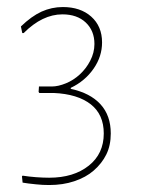

<svg xmlns="http://www.w3.org/2000/svg" viewBox="-20 -529 405 551"><path d="M43.9 -434.1 40 -453.1Q70.3 -482.4 99.1 -495.6Q128.4 -508.8 160.2 -508.8Q210.9 -508.8 241.7 -481.4Q272.9 -453.6 272.9 -407.2Q272.9 -367.2 249 -332.5Q224.1 -296.4 183.1 -276.9V-273.9Q238.8 -262.2 268.6 -229.5Q297.9 -197.3 297.9 -146Q297.9 -111.8 285.2 -85.9Q272.5 -60.1 249 -39.6Q226.6 -20 192.9 -8.8Q160.6 2 121.1 2Q101.6 2 83.5 0Q59.1 -2.4 44.9 -4.9L43 -22.9L44.9 -24.9Q63.5 -22 83.5 -20.5Q104 -19 121.1 -19Q191.4 -19 234.9 -53.7Q277.8 -87.9 277.8 -146Q277.8 -200.2 240.7 -229.5Q202.6 -259.3 133.8 -262.2H92.8L90.8 -265.1L91.8 -280.8H128.9Q147 -280.8 169.4 -290Q190.9 -298.8 209 -315.4Q227.5 -332.5 238.8 -354.5Q251 -377.9 251 -402.8Q251 -440.9 226.1 -464.4Q201.2 -487.8 159.2 -487.8Q101.6 -487.8 47.9 -434.1Z"/></svg>

Font: Datalegreya
Style: Thin
Weight: 250
Designer: Figs Lab
Foundry: Figs Lab
Version: Version 1.002;PS 001.002;hotconv 1.0.70;makeotf.lib2.5.58329